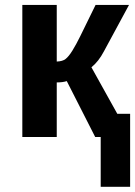

<svg xmlns="http://www.w3.org/2000/svg" viewBox="-20 -548 540 768"><path d="M500.5 -92.8V199.2H382.8V0H360.8L247.1 -223.6Q231 -218.3 207 -218.3V0H69.3V-528.3H207V-301.8Q230.5 -302.7 242.2 -312Q254.9 -321.8 269.8 -345.9Q284.7 -370.1 300.8 -402.8L362.3 -528.3H496.1L395.5 -342.3Q374.5 -302.2 345.7 -278.8L449.2 -92.8Z"/></svg>

Font: Arimo
Style: Bold
Weight: 700
Designer: Steve Matteson
Foundry: Monotype Imaging Inc.
Version: Version 1.33